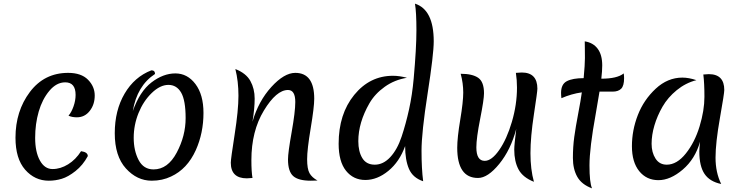

<svg xmlns="http://www.w3.org/2000/svg" viewBox="-20 -977 4071 1054"><path d="M425 -147Q462 -142 462 -120Q435 -70 394.5 -38Q354 -6 319 4.5Q284 15 248 15Q171 15 118 -45.5Q65 -106 65 -221Q65 -367 144 -472Q223 -577 354 -577Q426 -577 463 -539.5Q500 -502 500 -452.5Q500 -403 472.5 -368Q445 -333 402 -333Q375 -333 356 -342Q372 -360 383.5 -392.5Q395 -425 395 -456Q395 -525 338 -525Q290 -525 251 -478.5Q212 -432 192.5 -364.5Q173 -297 173 -220Q173 -143 199 -96Q225 -49 268.5 -49Q312 -49 354 -75Q396 -101 425 -147Z M823 -47Q901 -47 950 -139Q999 -231 999 -328.5Q999 -426 974.5 -468.5Q950 -511 904.5 -511Q859 -511 813 -466.5Q767 -422 740.5 -356.5Q714 -291 714 -220.5Q714 -150 741 -98.5Q768 -47 823 -47ZM1097 -357Q1097 -247 1055 -153Q1008 -49 919 -8Q871 15 813 15Q732 15 671 -52.5Q610 -120 610 -245.5Q610 -371 664 -463Q718 -555 811 -591Q831 -591 831 -571Q732 -506 709 -367Q747 -475 811.5 -524.5Q876 -574 942.5 -574Q1009 -574 1053 -515.5Q1097 -457 1097 -357Z M1705 -435Q1705 -389 1685.5 -272.5Q1666 -156 1666 -103Q1666 -50 1679 -26.5Q1692 -3 1723 14Q1710 15 1686 15Q1618 15 1589.5 -10.5Q1561 -36 1561 -102Q1561 -139 1581 -251.5Q1601 -364 1601 -417Q1601 -483 1561 -483Q1497 -483 1428.5 -370Q1360 -257 1360 -98Q1360 -35 1366 0Q1340 2 1335 2Q1247 2 1247 -84Q1247 -104 1268 -238Q1289 -372 1289 -451.5Q1289 -531 1272 -598Q1331 -575 1354.5 -532.5Q1378 -490 1378 -435.5Q1378 -381 1366 -309Q1399 -422 1469.5 -499.5Q1540 -577 1601 -577Q1705 -577 1705 -435Z M2251 -546Q2266 -713 2266 -811Q2266 -909 2258 -957Q2361 -924 2361 -750Q2361 -679 2327.5 -464Q2294 -249 2294 -150Q2294 -51 2303 18Q2246 -1 2225 -50Q2204 -99 2204 -175Q2173 -89 2112 -39Q2051 11 1985.5 11Q1920 11 1879.5 -39.5Q1839 -90 1839 -188Q1839 -351 1924.5 -456Q2010 -561 2137 -561Q2173 -561 2214 -550Q2146 -539 2092 -500.5Q2038 -462 2008 -410Q1947 -304 1947 -202Q1947 -145 1969 -109Q1991 -73 2037.5 -73Q2084 -73 2122.5 -114.5Q2161 -156 2184.5 -226.5Q2208 -297 2225.5 -376.5Q2243 -456 2251 -546Z M2844 -579Q2930 -579 2930 -490Q2930 -474 2911 -349.5Q2892 -225 2892 -136Q2892 -47 2911 21Q2850 -3 2826.5 -47Q2803 -91 2803 -156Q2803 -181 2814 -269Q2784 -155 2721 -77.5Q2658 0 2604 0Q2490 0 2490 -166Q2490 -221 2506.5 -319.5Q2523 -418 2523 -469Q2523 -520 2509 -572Q2573 -572 2605 -550Q2637 -528 2637 -465Q2637 -431 2616 -325Q2595 -219 2595 -168Q2595 -94 2641 -94Q2679 -94 2720.5 -153.5Q2762 -213 2790 -308Q2818 -403 2818 -496Q2818 -538 2812 -577Q2834 -579 2844 -579Z M3406 -548Q3406 -506 3390 -490Q3374 -474 3343 -474H3271Q3267 -448 3250 -350Q3216 -164 3216 -69Q3216 26 3230 57Q3173 36 3149 -6.5Q3125 -49 3125 -110Q3125 -171 3132.5 -225.5Q3140 -280 3154 -353Q3168 -426 3174 -470Q3117 -462 3062 -438Q3060 -454 3060 -467Q3060 -515 3092 -531.5Q3124 -548 3184 -548Q3191 -622 3191 -658.5Q3191 -695 3190.5 -717Q3190 -739 3190 -750Q3236 -743 3261 -709.5Q3286 -676 3286 -618Q3286 -588 3281 -545Q3368 -545 3404 -574Q3406 -560 3406 -548Z M3640 -73Q3696 -73 3745 -134.5Q3794 -196 3820.5 -283.5Q3847 -371 3847 -445.5Q3847 -520 3841 -568Q3865 -570 3871 -570Q3956 -570 3956 -483Q3956 -464 3932 -328.5Q3908 -193 3908 -111.5Q3908 -30 3939 33Q3876 20 3847.5 -22.5Q3819 -65 3819 -145Q3819 -159 3823 -199Q3796 -104 3728 -46Q3660 12 3594.5 12Q3529 12 3489 -37.5Q3449 -87 3449 -174.5Q3449 -262 3481.5 -345.5Q3514 -429 3579.5 -490Q3645 -551 3726 -551Q3761 -551 3803 -537Q3744 -522 3695 -482Q3646 -442 3617 -391.5Q3588 -341 3572.5 -288.5Q3557 -236 3557 -188Q3557 -140 3578.5 -106.5Q3600 -73 3640 -73Z"/></svg>

Font: Merienda
Style: Regular
Weight: 400
Designer: Eduardo Rodriguez Tunni
Foundry: Eduardo Rodriguez Tunni
Version: Version 1.001